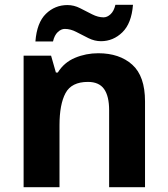

<svg xmlns="http://www.w3.org/2000/svg" viewBox="-20 -777 697 797"><path d="M388 -556Q476 -556 529 -508.5Q582 -461 582 -356V0H433V-319Q433 -378 412 -407.5Q391 -437 345 -437Q277 -437 252 -390.5Q227 -344 227 -257V0H78V-546H192L212 -476H220Q246 -518 291.5 -537Q337 -556 388 -556ZM127 -605Q133 -683 170.5 -719.5Q208 -756 260 -756Q287 -756 312.5 -743Q338 -730 362.5 -717.5Q387 -705 410 -705Q425 -705 439 -718Q453 -731 459 -757H532Q526 -680 488 -643Q450 -606 399 -606Q373 -606 347.5 -618.5Q322 -631 297.5 -644Q273 -657 249 -657Q234 -657 220 -644Q206 -631 200 -605Z"/></svg>

Font: Noto Sans Gurmukhi UI
Style: Bold
Weight: 700
Designer: Jelle Bosma - Monotype Design Team
Foundry: Monotype Imaging Inc.
Version: Version 2.004; ttfautohint (v1.8.4.7-5d5b)